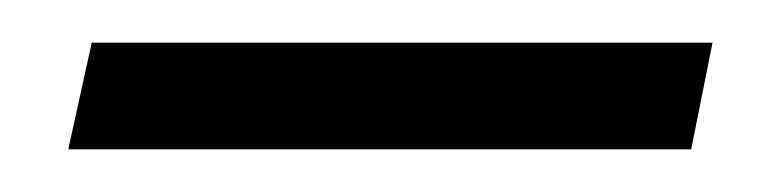

<svg xmlns="http://www.w3.org/2000/svg" viewBox="-20 -614 366 90"><path d="M304 -544H12L23 -594H314Z"/></svg>

Font: GFS Artemisia
Style: Italic
Weight: 400
Italic angle: -12°
Designer: Takis Katsoulidis and George D. Matthiopoulos
Foundry: George Matthiopoulos and Takis Katsoulidis
Version: Version 1.0